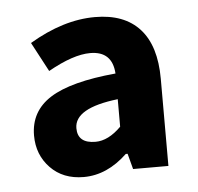

<svg xmlns="http://www.w3.org/2000/svg" viewBox="-36 -752 429 417"><g transform="rotate(-5 178.5 -543.0)"><path d="M131 -371Q86 -371 58.5 -399.5Q31 -428 31 -470Q31 -523 76 -551.5Q121 -580 219 -589Q216 -638 168 -638Q131 -638 76 -607L42 -671Q116 -715 185 -715Q249 -715 282.5 -678Q316 -641 316 -569V-379H239L230 -413H226Q182 -371 131 -371ZM163 -445Q191 -445 219 -473V-533Q124 -522 124 -478Q124 -445 163 -445Z"/></g></svg>

Font: Assistant
Style: Bold
Weight: 700
Designer: Hebrew By Ben Nathan, Latin by Paul Hunt
Version: Version 2.001;PS 002.001;hotconv 1.0.88;makeotf.lib2.5.64775